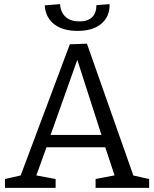

<svg xmlns="http://www.w3.org/2000/svg" viewBox="-20 -912 749 932"><path d="M633 -44 610 -64 704 -43V0H444V-43L548 -63L540 -49L487 -209L502 -197H196L210 -209L153 -51L148 -62L250 -43V0H4V-43L96 -64L75 -46L319 -697L402 -700ZM221 -244 213 -257H486L477 -243L346 -650L365 -649ZM357 -762Q285 -762 243 -794.5Q201 -827 197 -886L271 -892Q275 -851 299 -829.5Q323 -808 366 -808Q405 -808 426.5 -828Q448 -848 448 -887L512 -892Q513 -831 471.5 -796.5Q430 -762 357 -762Z"/></svg>

Font: Pack4
Style: Regular
Weight: 400
Version: Version 2.002